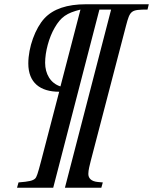

<svg xmlns="http://www.w3.org/2000/svg" viewBox="-20 -689 719 902"><path d="M679 -669H384C295 -669 230 -647 189 -603C146 -557 113 -467 113 -391C113 -300 169 -258 258 -258L173 68C157 129 152 143 145 150C134 160 117 164 67 168L60 193H230L447 -644H502L285 193H456L463 168L440 166C407 163 395 147 395 128C395 109 402 85 406 68L572 -568C591 -640 595 -644 673 -644ZM264 -283C217 -298 192 -342 192 -394C192 -446 210 -513 237 -559C266 -609 293 -628 358 -644Z"/></svg>

Font: XITS
Style: Bold Italic
Weight: 700
Italic angle: -16.33°
Designer: MicroPress Inc., with final additions and corrections provided by Coen Hoffman, Elsevier (retired)
Version: Version 1.105